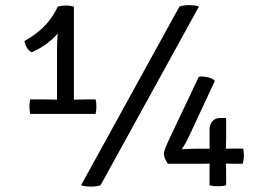

<svg xmlns="http://www.w3.org/2000/svg" viewBox="-20 -708 1010 734"><path d="M262.5 -297.5H198V-527.5Q198 -539 198.8 -552.5Q199.5 -566 200.5 -580.2Q201.5 -594.5 201.5 -607.5L201 -683Q209 -685 217.2 -686Q225.5 -687 233 -687Q240 -687 246.5 -686Q253 -685 262.5 -683ZM151 -328Q159.5 -328 174.2 -327.5Q189 -327 198 -327H262.5Q270 -327 285.8 -327.5Q301.5 -328 310 -328H345.5Q347 -321.5 347.8 -314.5Q348.5 -307.5 348.5 -300.5Q348.5 -294.5 347.8 -287.2Q347 -280 345.5 -272.5H95.5Q92.5 -289.5 92.5 -300.5Q92.5 -307.5 93.2 -314.5Q94 -321.5 95.5 -328ZM73.5 -551Q123.5 -579.5 153.2 -611.5Q183 -643.5 201 -683L227 -629Q214 -588.5 179.2 -557.8Q144.5 -527 101.5 -508Q90 -513.5 82.8 -525.8Q75.5 -538 73.5 -551ZM666 -683Q674.5 -686.5 689 -687.8Q703.5 -689 718 -687.8Q732.5 -686.5 740.5 -683L364.5 0Q356 3.5 341.5 4.8Q327 6 312.5 4.8Q298 3.5 290 0ZM621.5 -82Q616 -90 611.2 -100.8Q606.5 -111.5 606.5 -120.5Q606.5 -127.5 611.8 -141Q617 -154.5 621.5 -164.5L740 -414.5Q754.5 -417 773.5 -412.8Q792.5 -408.5 801.5 -399L712 -207Q706.5 -195.5 700.8 -183.5Q695 -171.5 688.8 -160Q682.5 -148.5 676 -139.5L677 -137.5Q688 -138.5 698.2 -138.8Q708.5 -139 717.8 -139.2Q727 -139.5 734.5 -139.5H844Q850.5 -139.5 859.2 -139.8Q868 -140 874 -140H909.5Q911 -134.5 911.8 -127Q912.5 -119.5 912.5 -113.5Q912.5 -107 911 -97.2Q909.5 -87.5 907.5 -82H874Q868 -82 859.2 -82.2Q850.5 -82.5 843.5 -82.5H781.5Q775.5 -82.5 766 -82.2Q756.5 -82 749.5 -82ZM781 -55.5Q781 -60.5 781.2 -68.8Q781.5 -77 781.5 -82.5V-138Q781.5 -142.5 781.2 -154.8Q781 -167 781 -172.5V-211.5Q781 -232.5 792.2 -244.8Q803.5 -257 820.5 -257H843L844.5 -255V-175Q844.5 -168 844 -157Q843.5 -146 843.5 -139.5V-82.5Q843.5 -77 844 -68.8Q844.5 -60.5 844.5 -55.5V0Q838.5 2.5 830 3.2Q821.5 4 813.5 4Q805 4 796.2 3.2Q787.5 2.5 781 0Z"/></svg>

Font: Signika SC
Style: Regular
Weight: 300
Designer: Anna Giedryś
Foundry: Anna Giedryś
Version: Version 2.000